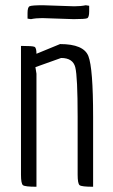

<svg xmlns="http://www.w3.org/2000/svg" viewBox="-20 -712 430 732"><path d="M276 -46V-267Q276 -420 267 -455.5Q258 -491 213 -491L115 -456L119 -431V0Q75 0 67.5 -6Q60 -12 60 -46V-537Q104 -537 111.5 -533.5Q119 -530 119 -507L209 -544Q299 -544 317 -498Q335 -452 335 -266V0Q291 0 283.5 -6Q276 -12 276 -46ZM144 -692 263 -688Q288 -688 307 -692L320 -690V-669Q320 -646 312.5 -642.5Q305 -639 261 -639L141 -643Q117 -643 98 -639L85 -641V-662Q85 -684 92.5 -688Q100 -692 144 -692Z"/></svg>

Font: Economica
Style: Regular
Weight: 400
Designer: Vicente Lamonaca
Foundry: Vicente Lamonaca
Version: Version 1.101